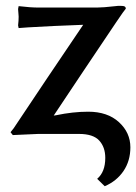

<svg xmlns="http://www.w3.org/2000/svg" viewBox="-20 -459 467 658"><path d="M312 -433.1Q333 -433.1 376 -438Q381.8 -439 392.1 -439Q403.3 -439 407.2 -436.8Q411.1 -434.6 411.1 -429.2Q406.2 -424.3 378.9 -383.8Q337.9 -323.2 264.6 -213.6Q191.4 -104 164.1 -63Q165 -63 168 -63.5Q170.9 -64 171.9 -64Q230 -76.2 282.2 -76.2Q348.6 -76.2 387.7 -40.3Q426.8 -4.4 426.8 45.9Q426.8 92.3 403.3 127Q379.9 161.6 338.9 179.2L313 153.8Q340.8 130.4 340.8 82Q340.8 45.4 320.1 22.7Q299.3 0 251 0H110.8L23.9 3.9L16.1 -5.9Q25.9 -16.6 40 -39.1Q128.9 -172.9 265.1 -374Q219.2 -372.6 164.1 -369.9Q108.9 -367.2 76.2 -365.2L43.9 -362.8L42 -372.1Q43.9 -387.7 43.9 -401.9Q43.9 -409.2 43 -415Q43 -416 42.5 -420.9Q42 -425.8 42 -428.2L43.9 -438Q84 -433.1 112.8 -433.1Z"/></svg>

Font: Linear Smooth
Style: Bold
Weight: 700
Designer: Philipp H. Poll, Flanker
Foundry: Philipp H. Poll, reworked by Flanker
Version: Version 1.061 | FøM Fix